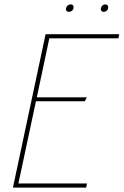

<svg xmlns="http://www.w3.org/2000/svg" viewBox="-20 -856 564 876"><path d="M302 -836Q295 -836 289 -831Q283 -826 281 -818Q280 -811 283.5 -806.5Q287 -802 294 -802Q302 -802 308 -806.5Q314 -811 315 -818Q317 -826 313.5 -831Q310 -836 302 -836ZM460 -836Q453 -836 447.5 -831Q442 -826 440 -818Q439 -811 442.5 -806.5Q446 -802 453 -802Q460 -802 466 -806.5Q472 -811 473 -818Q475 -826 471 -831Q467 -836 460 -836ZM39 0H373L377 -19H64L144 -394H367L376 -412H148L205 -681H520L524 -700H188Z"/></svg>

Font: Advent Pro Thin
Style: Italic
Weight: 250
Italic angle: -12°
Version: Version 3.000